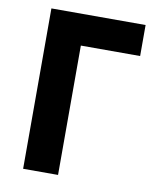

<svg xmlns="http://www.w3.org/2000/svg" viewBox="-80 -760 674 823"><g transform="rotate(10 257.0 -349.0)"><path d="M77 -698V0H229V-563H487V-698Z"/></g></svg>

Font: Braiins Sans
Style: Bold
Weight: 700
Designer: Mike Abbink, Paul van der Laan, Pieter van Rosmalen, Jiri Chlebus, Lubos Buracinsky
Foundry: Bold Monday, Sudetype
Version: Version 1.000;hotconv 1.0.109;makeotfexe 2.5.65596